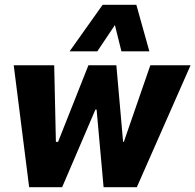

<svg xmlns="http://www.w3.org/2000/svg" viewBox="-20 -777 811 797"><path d="M101 0 37 -506H205L212 -188H221L347 -506H463L491 -188H494L604 -506H771L548 0H410L381 -322H376L238 0ZM269 -564 406 -757H546L600 -564H484L457 -673L384 -564Z"/></svg>

Font: Nunito Sans 7pt Condensed Black
Style: Italic
Weight: 900
Width: 3
Italic angle: -9°
Designer: Vernon Adams
Foundry: Vernon Adams
Version: Version 3.101;gftools[0.9.27]